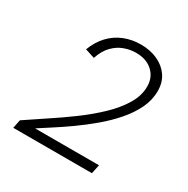

<svg xmlns="http://www.w3.org/2000/svg" viewBox="-155 -820 942 960"><g transform="rotate(30 316.0 -340.0)"><path d="M45 0 55 -49Q106 -84 168.5 -125Q231 -166 293 -211.5Q355 -257 407 -306.5Q459 -356 490.5 -408Q522 -460 522 -513Q522 -566 486 -599Q450 -632 390 -632Q357 -632 323.5 -620Q290 -608 262.5 -580Q235 -552 219 -504L164 -522Q184 -574 217 -609Q250 -644 294.5 -662Q339 -680 390 -680Q445 -680 487.5 -660.5Q530 -641 554.5 -605.5Q579 -570 579 -520Q579 -468 555.5 -419Q532 -370 492.5 -324.5Q453 -279 405 -238.5Q357 -198 308 -163Q259 -128 215 -100Q171 -72 141 -52H510L499 0Z"/></g></svg>

Font: Atkinson Hyperlegible Mono ExtraLight
Style: Italic
Weight: 200
Italic angle: -12°
Monospace: yes
Designer: Elliott Scott, Megan Eiswerth, Linus Boman, Theodore Petrosky, Letters from Sweden
Foundry: Applied Design Works, Letters from Sweden
Version: Version 2.001